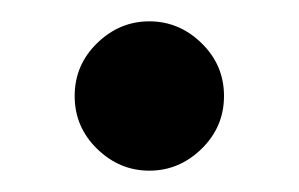

<svg xmlns="http://www.w3.org/2000/svg" viewBox="-20 -387 280 180"><path d="M71 -247.5Q50 -268 50 -297Q50 -326 71 -346.5Q92 -367 120 -367Q148 -367 169 -346.5Q190 -326 190 -297Q190 -268 169 -247.5Q148 -227 120 -227Q92 -227 71 -247.5Z"/></svg>

Font: Edgecutting Lite Sharp
Style: Medium
Weight: 500
Designer: RandomMaerks (Nguyen Gia Bao)
Version: Version 1.0